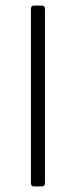

<svg xmlns="http://www.w3.org/2000/svg" viewBox="-20 -663 270 683"><path d="M140 -631V-12Q140 0 129 0H100Q90 0 90 -12V-631Q90 -643 100 -643H129Q140 -643 140 -631Z"/></svg>

Font: Rajdhani
Style: Regular
Weight: 400
Designer: Satya Rajpurohit, Jyotish Sonowal
Foundry: Indian Type Foundry
Version: Version 1.201 February 1, 2022